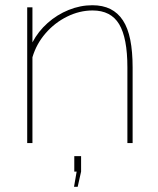

<svg xmlns="http://www.w3.org/2000/svg" viewBox="-20 -547 605 734"><path d="M487 0H467V-289Q467 -402 435.5 -454.5Q404 -507 334 -507Q284 -507 236.5 -483.5Q189 -460 154 -419.5Q119 -379 104 -328V0H84V-519H104V-385Q126 -427 162 -459Q198 -491 242.5 -509Q287 -527 333 -527Q373 -527 402 -512.5Q431 -498 450 -469Q469 -440 478 -395Q487 -350 487 -289ZM263 167 273 109H264V50H290V109L277 167Z"/></svg>

Font: Raleway Thin Thin
Style: Regular
Weight: 250
Version: Version 4.026